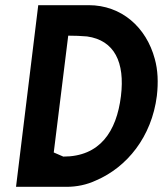

<svg xmlns="http://www.w3.org/2000/svg" viewBox="-20 -723 630 743"><path d="M237 0C277 0 316 -8 352 -25C471 -76 567 -193 587 -352C593 -404 591 -452 579 -495C546 -618 450 -703 323 -703H128L42 0ZM225 -117 188 -133 244 -585C270 -585 293 -584 317 -582C423 -567 464 -482 448 -351C431 -213 366 -117 225 -117Z"/></svg>

Font: Bluebird
Style: NrwObl
Weight: 400
Designer: Jasper
Foundry: Cannot Into Space Fonts
Version: Version 0.98